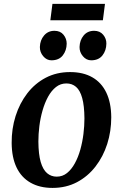

<svg xmlns="http://www.w3.org/2000/svg" viewBox="-20 -930 616 963"><path d="M331.5 -568.5Q397.5 -568.5 443.2 -542.2Q489 -516 513.2 -465.5Q537.5 -415 538 -342Q538 -271.5 517.8 -208Q497.5 -144.5 459 -94.8Q420.5 -45 366 -16.2Q311.5 12.5 243.5 12.5Q179 12.5 133 -13.8Q87 -40 63 -90.2Q39 -140.5 38.5 -213Q38 -284 58.2 -348Q78.5 -412 116.8 -461.8Q155 -511.5 209.2 -540Q263.5 -568.5 331.5 -568.5ZM313 -511.5Q283.5 -511.5 260.8 -493.5Q238 -475.5 221.2 -445Q204.5 -414.5 193.5 -376.2Q182.5 -338 177.5 -297.8Q172.5 -257.5 172.5 -220Q173 -156 184.2 -117.5Q195.5 -79 216 -61.5Q236.5 -44 264.5 -44Q293.5 -44 316 -62Q338.5 -80 355.2 -110.5Q372 -141 382.8 -179.2Q393.5 -217.5 398.5 -258Q403.5 -298.5 403.5 -336Q403 -400 392.2 -438.5Q381.5 -477 361.5 -494.2Q341.5 -511.5 313 -511.5ZM238 -627.5Q214 -627.5 196.8 -648Q179.5 -668.5 180 -694.5Q181 -728.5 201 -752Q221 -775.5 253 -775.5Q282.5 -775.5 298.5 -755.8Q314.5 -736 314.5 -711Q314 -676.5 294.8 -652Q275.5 -627.5 238 -627.5ZM437.5 -627.5Q413 -627.5 395.8 -648Q378.5 -668.5 379 -694.5Q380 -728.5 399.5 -752Q419 -775.5 452 -775.5Q481 -775.5 497.5 -755.8Q514 -736 513.5 -711Q513 -676.5 493.8 -652Q474.5 -627.5 437.5 -627.5ZM243 -910.5H506.5L496 -828.5H232.5Z"/></svg>

Font: Merriweather SemiBold
Style: Italic
Weight: 600
Italic angle: -7.8°
Version: Version 2.101